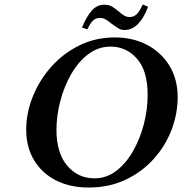

<svg xmlns="http://www.w3.org/2000/svg" viewBox="-20 -825 813 857"><path d="M375 12Q294 12 231.5 -19Q169 -50 133 -108.5Q97 -167 97 -247Q97 -320 126 -393Q155 -466 208 -526Q261 -586 333.5 -622Q406 -658 493 -658Q572 -658 635 -625.5Q698 -593 735.5 -533Q773 -473 773 -391Q773 -317 745.5 -245Q718 -173 665.5 -115Q613 -57 540 -22.5Q467 12 375 12ZM473 -617Q419 -617 374.5 -583.5Q330 -550 298 -494.5Q266 -439 249 -373.5Q232 -308 232 -245Q232 -142 280 -85.5Q328 -29 402 -29Q455 -29 498.5 -62Q542 -95 573.5 -150Q605 -205 622 -270.5Q639 -336 639 -402Q639 -509 591.5 -563Q544 -617 473 -617ZM559 -749Q575 -749 588 -759.5Q601 -770 617 -805L641 -795Q623 -746 596.5 -718.5Q570 -691 535 -691Q519 -691 505 -700.5Q491 -710 477 -720Q465 -730 453 -737.5Q441 -745 427 -745Q408 -745 395.5 -733.5Q383 -722 370 -694L346 -702Q366 -751 389.5 -777.5Q413 -804 445 -804Q468 -804 483 -794Q498 -784 511 -773Q522 -763 533.5 -756Q545 -749 559 -749Z"/></svg>

Font: Libertinus Serif Semibold Italic
Style: Regular
Weight: 600
Italic angle: -11.5°
Designer: Philipp H. Poll, Khaled Hosny
Foundry: Caleb Maclennan
Version: Version 7.051;RELEASE